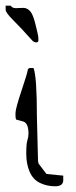

<svg xmlns="http://www.w3.org/2000/svg" viewBox="-27 -652 264 669"><path d="M85.9 -510.3Q45.9 -555.2 19.3 -581.5Q-7.3 -607.9 -7.3 -617.7V-632.3Q-7.3 -632.3 9.8 -632.3Q12.7 -629.4 15.1 -627.2Q17.6 -625 22.2 -624.3Q26.9 -623.5 28.8 -623.5Q30.8 -623.5 36.6 -624Q42.5 -624.5 54.7 -624.5Q66.9 -624.5 77.4 -613.8Q87.9 -603 96.7 -566.9Q105.5 -530.8 106.2 -525.1Q106.9 -519.5 106.9 -512Q106.9 -504.4 99.4 -504.4Q91.8 -504.4 85.9 -510.3ZM101.6 -245.1 105.5 -90.8Q106.4 -85.9 107.4 -82L134.8 -45.9L193.4 -40V-24.4Q193.4 -2.9 165 -2.9Q136.7 -2.9 112.3 -14.6Q87.9 -26.4 76.2 -53.7Q64.5 -81.1 64.5 -116.2Q64.5 -151.4 68.4 -163.1Q72.3 -174.8 72.3 -186.5Q72.3 -225.6 50.8 -229.5L29.3 -235.4Q26.4 -241.2 26.9 -257.8Q27.3 -274.4 47.9 -335.9Q68.4 -397.5 69.3 -406.2Q70.3 -415 78.1 -415H89.8Q101.6 -385.7 101.6 -245.1Z"/></svg>

Font: Drukaatie burti
Style: Thin
Weight: 100
Version: Version 0.14